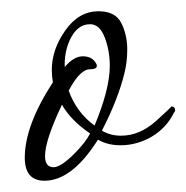

<svg xmlns="http://www.w3.org/2000/svg" viewBox="-20 -587 331 341"><path d="M59 -266Q24 -266 24 -307Q24 -364 74 -441Q73 -446 72.5 -452Q72 -458 72 -463Q72 -499 96 -533Q120 -567 155 -567Q185 -567 195.5 -546Q206 -525 206 -499Q206 -477 201 -457Q196 -436 186 -410Q176 -384 161 -355Q176 -346 195 -346Q228 -346 257 -372Q286 -398 284 -398Q291 -398 291 -391Q291 -389 289 -387Q276 -360 249 -344Q237 -337 223 -333Q209 -329 194 -329Q171 -329 154 -339Q108 -266 59 -266ZM148 -364Q175 -429 175 -470Q175 -497 166 -520.5Q157 -544 140 -544Q117 -544 104 -516Q94 -494 95 -468Q111 -487 127 -487Q142 -487 149 -477Q152 -473 152 -470Q152 -464 140 -464Q122 -464 102 -426Q116 -387 148 -364ZM75 -290Q88 -290 112 -314Q122 -324 129 -333Q136 -342 140 -350Q106 -373 90 -401Q60 -338 60 -310Q60 -290 75 -290Z"/></svg>

Font: Corinthia
Style: Regular
Weight: 400
Designer: Robert E. Leuschke
Foundry: Robert E. Leuschke
Version: Version 1.013; ttfautohint (v1.8.3)